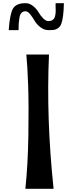

<svg xmlns="http://www.w3.org/2000/svg" viewBox="-20 -1191 478 1211"><path d="M97 -1001H35Q42 -1103 62 -1137Q82 -1171 141 -1171Q166 -1171 188 -1153.5Q210 -1136 222.5 -1114.5Q235 -1093 252 -1075.5Q269 -1058 285 -1058Q301 -1058 311 -1064.5Q321 -1071 325 -1082Q329 -1093 330.5 -1107.5Q332 -1122 331 -1138Q330 -1154 331 -1171H383Q382 -1122 377.5 -1089.5Q373 -1057 366 -1039.5Q359 -1022 345.5 -1013Q332 -1004 320 -1002.5Q308 -1001 286 -1001Q258 -1001 234.5 -1019.5Q211 -1038 198 -1060.5Q185 -1083 170 -1101.5Q155 -1120 141 -1120Q125 -1120 115.5 -1110Q106 -1100 102.5 -1078Q99 -1056 98 -1041.5Q97 -1027 97 -1001ZM140 0Q156 -151 159 -340Q162 -529 157.5 -654Q153 -779 146 -847H289Q271 -446 318 0Z"/></svg>

Font: OpenDyslexic
Style: Regular
Weight: 400
Designer: Abbie Gonzalez
Version: Version 0.920;hotconv 1.0.109;makeotfexe 2.5.65596